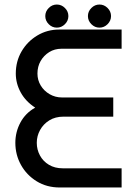

<svg xmlns="http://www.w3.org/2000/svg" viewBox="-20 -831 603 851"><path d="M245 0Q187 0 142.5 -27.5Q98 -55 73 -100Q48 -145 48 -198Q48 -246 70.5 -288Q93 -330 136 -354Q94 -381 72 -421Q50 -461 50 -505Q50 -559 75.5 -603Q101 -647 145 -673.5Q189 -700 242 -700H519V-615H253Q222 -615 198 -600Q174 -585 160 -560.5Q146 -536 146 -505Q146 -476 160.5 -452Q175 -428 200 -413.5Q225 -399 255 -399H482V-314H262Q225 -314 198.5 -297.5Q172 -281 157.5 -254.5Q143 -228 143 -198Q143 -168 157 -142Q171 -116 197 -100.5Q223 -85 258 -85H519V0ZM420.9 -708.5Q400.2 -708.5 385 -723.8Q369.7 -739.1 369.7 -759.7Q369.7 -780.4 385 -795.6Q400.2 -810.9 420.9 -810.9Q441.5 -810.9 456.8 -795.6Q472.1 -780.4 472.1 -759.7Q472.1 -739.1 456.8 -723.8Q441.5 -708.5 420.9 -708.5ZM231.9 -708.5Q211.2 -708.5 196 -723.8Q180.7 -739.1 180.7 -759.7Q180.7 -780.4 196 -795.6Q211.2 -810.9 231.9 -810.9Q252.5 -810.9 267.8 -795.6Q283.1 -780.4 283.1 -759.7Q283.1 -739.1 267.8 -723.8Q252.5 -708.5 231.9 -708.5Z"/></svg>

Font: MuseoModerno SemiBold
Style: Regular
Weight: 400
Version: Version 1.001